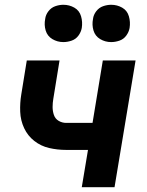

<svg xmlns="http://www.w3.org/2000/svg" viewBox="-20 -783 616 803"><path d="M322 0H459L547 -530H410L367 -269H257Q240 -269 225.5 -277.5Q211 -286 205.5 -302Q200 -318 200 -335.5Q200 -353 203 -370L229 -530H92L69 -388Q63 -352 64.5 -315.5Q66 -279 81 -247Q96 -215 123.5 -193.5Q151 -172 185.5 -164Q220 -156 257 -156H348ZM445 -607Q462 -607 479.5 -613Q497 -619 508 -634Q519 -649 522 -666Q526 -691 519 -715Q512 -739 491 -751Q470 -763 445 -763Q428 -763 411 -757Q394 -751 382.5 -736Q371 -721 369 -704Q364 -679 371 -655.5Q378 -632 399 -619.5Q420 -607 445 -607ZM245 -607Q262 -607 279.5 -613Q297 -619 308 -634Q319 -649 322 -666Q326 -691 319 -715Q312 -739 291 -751Q270 -763 245 -763Q228 -763 211 -757Q194 -751 182.5 -736Q171 -721 169 -704Q164 -679 171 -655.5Q178 -632 199 -619.5Q220 -607 245 -607Z"/></svg>

Font: Iosevka Sparkle XBdObl
Style: Regular
Weight: 800
Italic angle: -9°
Designer: Belleve Invis
Foundry: Belleve Invis
Version: Version 4.5.0; ttfautohint (v1.8.3)